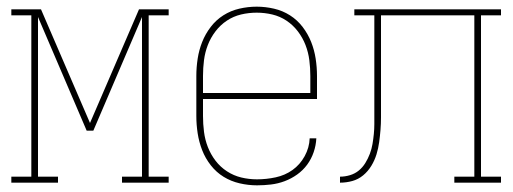

<svg xmlns="http://www.w3.org/2000/svg" viewBox="-20 -548 1540 576"><path d="M14 0V-18H74V-502H14V-520H103L250 -179L397 -520H486V-502H426V-18H486V0H346V-18H406V-497L260 -156H240L94 -497V-18H154V0Z M751 8Q725 8 699 2Q673 -4 651 -17.5Q629 -31 612.5 -52Q596 -73 586.5 -97.5Q577 -122 573 -148Q569 -174 569 -200V-320Q569 -346 573 -372Q577 -398 586.5 -422Q596 -446 612 -467Q628 -488 650 -502Q672 -516 698 -522Q724 -528 750 -528Q776 -528 802 -522Q828 -516 850 -502Q872 -488 888 -467Q904 -446 913.5 -422Q923 -398 927 -372Q931 -346 931 -320V-251H589V-200Q589 -176 592 -152.5Q595 -129 603.5 -107Q612 -85 626.5 -66Q641 -47 661 -34Q681 -21 704 -15.5Q727 -10 751 -10Q779 -10 807 -16Q835 -22 857.5 -38Q880 -54 894 -79.5Q908 -105 909 -133H929Q928 -112 921 -91.5Q914 -71 901.5 -54Q889 -37 871.5 -24.5Q854 -12 834 -4.5Q814 3 793 5.5Q772 8 751 8ZM589 -269H911V-320Q911 -344 908 -367.5Q905 -391 896.5 -413Q888 -435 873.5 -454Q859 -473 839.5 -486Q820 -499 797 -504.5Q774 -510 750 -510Q726 -510 703 -504.5Q680 -499 660.5 -486Q641 -473 626.5 -454Q612 -435 603.5 -413Q595 -391 592 -367.5Q589 -344 589 -320Z M1000 0V-18Q1015 -18 1030 -22.5Q1045 -27 1056.5 -36.5Q1068 -46 1076 -59Q1084 -72 1089.5 -86.5Q1095 -101 1097.5 -116Q1100 -131 1101.5 -146Q1103 -161 1103 -176Q1103 -191 1103 -206V-502H1043V-520H1483V-502H1423V-18H1483V0H1343V-18H1403V-502H1123V-234Q1123 -215 1123 -196Q1123 -177 1121.5 -158.5Q1120 -140 1117.5 -121.5Q1115 -103 1109.5 -85Q1104 -67 1094 -50.5Q1084 -34 1069.5 -22Q1055 -10 1037 -5Q1019 0 1000 0Z"/></svg>

Font: Iosevka Curly Slab Thin
Style: Regular
Weight: 100
Monospace: yes
Designer: Belleve Invis
Foundry: Belleve Invis
Version: Version 22.1.2; ttfautohint (v1.8.4)